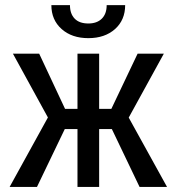

<svg xmlns="http://www.w3.org/2000/svg" viewBox="-20 -741 702 761"><path d="M423.3 -229.5 533.2 0H642.1L490.2 -274.9L629.4 -528.3H525.4L421.4 -309.6H373V-528.3H287.1V-309.6H237.8L135.3 -528.3H31.2L169.9 -275.4L18.1 0H126.5L236.8 -229.5H287.1V0H373V-229.5ZM476.1 -720.7H402.8C402.8 -697.6 396.4 -679.7 383.5 -667C370.7 -654.3 352.9 -647.9 330.1 -647.9C306.3 -647.9 288.2 -654.4 275.9 -667.2C263.5 -680.1 257.3 -697.9 257.3 -720.7H183.6C183.6 -681.6 197.1 -650.1 224.1 -626C251.1 -601.9 286.5 -589.8 330.1 -589.8C373.7 -589.8 408.9 -601.8 435.8 -625.7C462.6 -649.7 476.1 -681.3 476.1 -720.7Z"/></svg>

Font: Roboto Condensed
Style: Regular
Weight: 400
Designer: Google
Version: Version 2.134; 2016